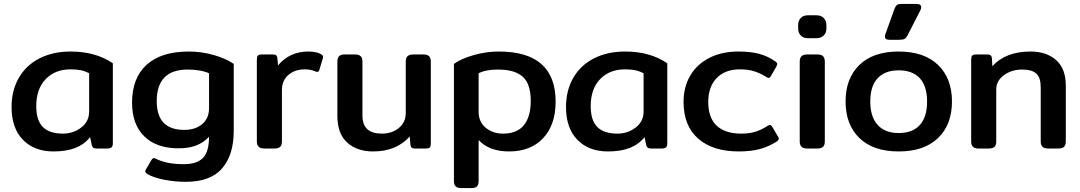

<svg xmlns="http://www.w3.org/2000/svg" viewBox="-20 -758 5514 980"><path d="M39 -212Q39 -296 76 -360.5Q113 -425 181.5 -460Q250 -495 341 -495Q468 -495 556 -435V-27Q556 -12 549.5 -6Q543 0 527 0H472Q461 0 455.5 -4.5Q450 -9 448 -19L440 -58Q409 -20 363.5 -2.5Q318 15 253 15Q155 15 97 -44.5Q39 -104 39 -212ZM435 -189V-384Q414 -395 392.5 -399.5Q371 -404 340 -404Q261 -404 213 -354Q165 -304 165 -216Q165 -144 198.5 -110Q232 -76 301 -76Q354 -76 394.5 -107Q435 -138 435 -189Z M732 130Q716 121 724 108L753 59Q759 49 765 49Q769 49 775 52Q830 80 918 80Q985 80 1016 48Q1047 16 1047 -60Q1019 -30 981.5 -15.5Q944 -1 891 -1Q779 -1 716.5 -62Q654 -123 654 -234Q654 -360 728.5 -427.5Q803 -495 944 -495Q1009 -495 1071.5 -477Q1134 -459 1173 -432V-89Q1173 32 1114 101Q1055 170 929 170Q871 170 816 159Q761 148 732 130ZM1047 -206V-384Q1028 -393 999 -398Q970 -403 938 -403Q780 -403 780 -242Q780 -168 815 -131.5Q850 -95 921 -95Q977 -95 1012 -124.5Q1047 -154 1047 -206Z M1291 -36V-453Q1291 -468 1296 -474Q1301 -480 1317 -480H1374Q1385 -480 1390 -475.5Q1395 -471 1396 -460L1399 -424Q1458 -495 1554 -495Q1598 -495 1621 -480Q1627 -476 1628.5 -471.5Q1630 -467 1628 -461L1610 -401Q1607 -391 1599 -391L1591 -393Q1567 -404 1536 -404Q1485 -404 1452 -375.5Q1419 -347 1419 -298V-36Q1419 -18 1410.5 -9Q1402 0 1381 0H1329Q1309 0 1300 -9Q1291 -18 1291 -36Z M1702 -166V-443Q1702 -462 1710.5 -471Q1719 -480 1739 -480H1792Q1812 -480 1821 -471Q1830 -462 1830 -443V-169Q1830 -121 1855 -98.5Q1880 -76 1929 -76Q1981 -76 2016 -105Q2051 -134 2051 -180V-443Q2051 -462 2060 -471Q2069 -480 2089 -480H2141Q2161 -480 2170 -471Q2179 -462 2179 -443V-27Q2179 -11 2174 -5.5Q2169 0 2153 0H2097Q2086 0 2081 -4.5Q2076 -9 2075 -19L2071 -61Q2003 15 1884 15Q1802 15 1752 -30.5Q1702 -76 1702 -166Z M2297 166V-432Q2335 -459 2398.5 -477Q2462 -495 2526 -495Q2816 -495 2816 -239Q2816 -121 2752.5 -53Q2689 15 2578 15Q2477 15 2423 -43V166Q2423 185 2414.5 193.5Q2406 202 2385 202H2334Q2314 202 2305.5 193Q2297 184 2297 166ZM2689 -243Q2689 -330 2648 -366.5Q2607 -403 2522 -403Q2459 -403 2423 -384V-187Q2423 -136 2459 -106Q2495 -76 2548 -76Q2619 -76 2654 -119Q2689 -162 2689 -243Z M2869 -212Q2869 -296 2906 -360.5Q2943 -425 3011.5 -460Q3080 -495 3171 -495Q3298 -495 3386 -435V-27Q3386 -12 3379.5 -6Q3373 0 3357 0H3302Q3291 0 3285.5 -4.5Q3280 -9 3278 -19L3270 -58Q3239 -20 3193.5 -2.5Q3148 15 3083 15Q2985 15 2927 -44.5Q2869 -104 2869 -212ZM3265 -189V-384Q3244 -395 3222.5 -399.5Q3201 -404 3170 -404Q3091 -404 3043 -354Q2995 -304 2995 -216Q2995 -144 3028.5 -110Q3062 -76 3131 -76Q3184 -76 3224.5 -107Q3265 -138 3265 -189Z M3469 -238Q3469 -314 3503 -372Q3537 -430 3600.5 -462.5Q3664 -495 3749 -495Q3812 -495 3856 -483Q3900 -471 3938 -444Q3947 -438 3947 -431Q3947 -425 3942 -417L3915 -370Q3909 -360 3904 -360Q3899 -360 3890 -366Q3859 -385 3828.5 -394.5Q3798 -404 3756 -404Q3681 -404 3638 -359.5Q3595 -315 3595 -238Q3595 -157 3638 -116.5Q3681 -76 3764 -76Q3806 -76 3837 -86Q3868 -96 3897 -115Q3905 -120 3910 -120Q3916 -120 3922 -110L3951 -61Q3955 -56 3955 -50Q3955 -43 3945 -36Q3905 -10 3859 2.5Q3813 15 3751 15Q3618 15 3543.5 -50.5Q3469 -116 3469 -238Z M4054 -611V-632Q4054 -652 4067 -666Q4080 -680 4104 -680H4147Q4171 -680 4184.5 -666Q4198 -652 4198 -632V-611Q4198 -591 4184.5 -577Q4171 -563 4147 -563H4104Q4080 -563 4067 -577Q4054 -591 4054 -611ZM4062 -36V-443Q4062 -462 4071 -471Q4080 -480 4100 -480H4152Q4172 -480 4181 -471Q4190 -462 4190 -443V-36Q4190 -18 4181.5 -9Q4173 0 4152 0H4100Q4080 0 4071 -9Q4062 -18 4062 -36Z M4497 -571Q4497 -579 4499 -583L4546 -714Q4552 -728 4558.5 -733Q4565 -738 4583 -738H4657Q4682 -738 4682 -721Q4682 -714 4678 -706L4612 -577Q4605 -564 4597 -559.5Q4589 -555 4570 -555H4518Q4497 -555 4497 -571ZM4296 -240Q4296 -358 4366.5 -426.5Q4437 -495 4567 -495Q4697 -495 4768 -426.5Q4839 -358 4839 -240Q4839 -122 4768 -53.5Q4697 15 4567 15Q4437 15 4366.5 -53.5Q4296 -122 4296 -240ZM4712 -240Q4712 -318 4675 -358.5Q4638 -399 4567 -399Q4497 -399 4459.5 -358.5Q4422 -318 4422 -240Q4422 -162 4459.5 -120.5Q4497 -79 4567 -79Q4638 -79 4675 -120Q4712 -161 4712 -240Z M4937 -36V-453Q4937 -468 4942 -474Q4947 -480 4963 -480H5020Q5042 -480 5043 -460L5045 -420Q5113 -495 5240 -495Q5321 -495 5370.5 -451.5Q5420 -408 5420 -321V-36Q5420 -18 5411.5 -9Q5403 0 5383 0H5330Q5310 0 5301 -9Q5292 -18 5292 -36V-313Q5292 -362 5269.5 -382.5Q5247 -403 5197 -403Q5144 -403 5104.5 -374.5Q5065 -346 5065 -301V-36Q5065 -18 5056.5 -9Q5048 0 5027 0H4975Q4955 0 4946 -9Q4937 -18 4937 -36Z"/></svg>

Font: Mitr
Style: Regular
Weight: 400
Designer: Thanarat Vachiruckul
Foundry: Cadson Demak
Version: Version 1.002